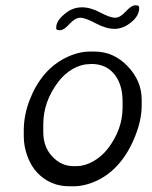

<svg xmlns="http://www.w3.org/2000/svg" viewBox="-20 -687 555 702"><path d="M248.5 -79.6H259.8Q290.5 -79.6 321.8 -97.7Q353 -115.7 375 -144.5Q428.2 -214.4 428.2 -294.4V-315.9Q428.2 -378.4 397.9 -415.8Q367.7 -453.1 314.5 -453.1L309.1 -452.6Q276.9 -452.6 246.3 -435.1Q215.8 -417.5 193.4 -388.2Q138.2 -315.9 138.2 -231.9V-204.1Q138.2 -149.9 171.1 -114.7Q204.1 -79.6 248.5 -79.6ZM488.8 -657.2Q488.8 -629.4 459.5 -605.5Q430.2 -581.5 398.9 -581.5Q367.7 -581.5 329.8 -601.8Q292 -622.1 273.4 -622.1Q254.9 -622.1 234.1 -599.4Q213.4 -576.7 200.7 -576.7H197.3Q185.5 -576.7 185.5 -583V-586.4Q185.5 -613.3 223.6 -641.6Q248.5 -660.2 279.8 -660.2Q311 -660.2 346.9 -641.1Q382.8 -622.1 400.9 -622.1Q418.9 -622.1 439.7 -644.8Q460.4 -667.5 474.1 -667.5H477.1Q488.8 -667.5 488.8 -660.2ZM248.5 -5.9H233.4Q163.6 -5.9 116.2 -55.7Q93.8 -79.1 80.3 -115.5Q66.9 -151.9 66.9 -189V-211.9Q67.4 -267.6 88.9 -322.8Q131.8 -431.6 219.7 -475.6Q265.6 -498.5 310.1 -498.5H325.7Q395.5 -498.5 446.8 -444.8Q498 -391.1 498 -323.2V-300.8Q498 -249.5 474.6 -190.2Q451.2 -130.9 416 -89.8Q380.9 -48.8 335.9 -27.3Q291 -5.9 248.5 -5.9Z"/></svg>

Font: Averia Sans Libre Light
Style: Italic
Weight: 300
Italic angle: -8.5°
Version: Version 1.002